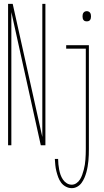

<svg xmlns="http://www.w3.org/2000/svg" viewBox="-20 -755 540 998"><path d="M22 0V-735H46L200 -43V-735H216V0H192L39 -692V0ZM431 -644Q426 -644 421.5 -645.5Q417 -647 414 -651Q411 -655 410 -660Q409 -665 409 -670Q409 -675 410 -680Q411 -685 414 -689Q417 -693 421.5 -695Q426 -697 431 -697Q436 -697 440.5 -695Q445 -693 448 -689Q451 -685 452 -680Q453 -675 453 -670Q453 -665 452 -660Q451 -655 448 -651Q445 -647 440.5 -645.5Q436 -644 431 -644ZM353 223Q337 223 322 215Q307 207 297.5 194Q288 181 282.5 166Q277 151 273 135Q269 119 267.5 103Q266 87 265 71H282Q282 85 283.5 99Q285 113 287.5 126.5Q290 140 294.5 153Q299 166 307 178Q315 190 327 197.5Q339 205 353 205Q366 205 377.5 197Q389 189 396 177.5Q403 166 407.5 153Q412 140 415.5 127Q419 114 421 101Q423 88 424 74.5Q425 61 425.5 47.5Q426 34 426 20V-502H324V-520H442V20Q442 35 441.5 50.5Q441 66 439.5 81Q438 96 435.5 111Q433 126 429 140.5Q425 155 419 169Q413 183 404 195.5Q395 208 381.5 215.5Q368 223 353 223Z"/></svg>

Font: Zed Mono Thin
Style: Regular
Weight: 100
Monospace: yes
Designer: Belleve Invis
Foundry: Belleve Invis
Version: Version 1.0.0; ttfautohint (v1.8.4)